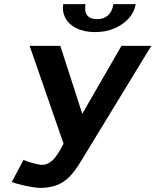

<svg xmlns="http://www.w3.org/2000/svg" viewBox="-20 -899 755 933"><path d="M94.3 -122 37.4 -15C60.2 -4.1 141.1 14 174.8 14C286 14 329.9 -42.9 378.6 -124L715.1 -676H570.1L379.8 -346L273.1 -676H124.1L288.8 -201C267.5 -159 249 -131.3 233.2 -118C217.4 -104.7 201.9 -98 186.5 -98C161.8 -98 110.9 -113.5 94.3 -122ZM452.7 -806C406.7 -806 387.5 -830.3 395.2 -879H287.2C283.3 -854.3 287 -831.5 298.4 -810.5C320.7 -769.2 371.9 -743 441.7 -743C477 -743 508.8 -749.2 537.1 -761.5C584 -781.9 630 -820.8 639.2 -879H531.2C523.6 -831.2 495.7 -806 452.7 -806Z"/></svg>

Font: Fog Sans
Style: It
Weight: 700
Foundry: Intel Corporation
Version: Version 1.00